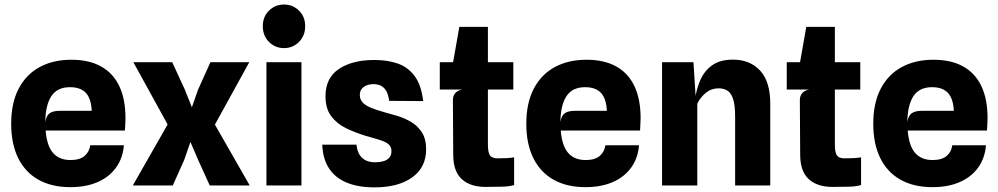

<svg xmlns="http://www.w3.org/2000/svg" viewBox="-20 -821 4418 850"><path d="M291.5 7.5Q208.5 7.5 150 -25.5Q91.5 -58.5 60.5 -121.2Q29.5 -184 29.5 -273Q29.5 -365 62.5 -428.2Q95.5 -491.5 155.5 -524Q215.5 -556.5 296 -556.5Q374 -556.5 427.2 -527Q480.5 -497.5 508 -440Q535.5 -382.5 535.5 -298.5Q535.5 -288 534.8 -274.2Q534 -260.5 533 -243H182Q187.5 -175 215 -143.8Q242.5 -112.5 292 -112.5Q333 -112.5 354.2 -130.5Q375.5 -148.5 379.5 -178H528.5Q524 -121.5 494.2 -79.8Q464.5 -38 413 -15.2Q361.5 7.5 291.5 7.5ZM245.5 -330.5H386Q384 -383 360.8 -409Q337.5 -435 289.5 -435Q233 -435 207 -394.8Q181 -354.5 180.5 -280.5Q184.5 -309 200 -319.8Q215.5 -330.5 245.5 -330.5Z M568 0 753.5 -325 755 -210 570.5 -545.5H742.5L798 -425L829.5 -346L857 -424.5L911.5 -545.5H1083.5L899 -210.5V-326L1085.5 0H908.5L857 -113.5L823 -192.5L795.5 -113L745 0Z M1159.5 0V-545.5H1314.5V0ZM1237.5 -608Q1198.5 -608 1171 -635.2Q1143.5 -662.5 1143.5 -705Q1143.5 -747.5 1171 -774.2Q1198.5 -801 1237.5 -801Q1276 -801 1303.5 -774.2Q1331 -747.5 1331 -705Q1331 -662.5 1303.5 -635.2Q1276 -608 1237.5 -608Z M1637.5 8.5Q1567 8.5 1516.2 -12Q1465.5 -32.5 1437.5 -74.2Q1409.5 -116 1406.5 -180.5H1558Q1562.5 -140.5 1583.8 -121.5Q1605 -102.5 1641 -102.5Q1659 -102.5 1675.5 -106.8Q1692 -111 1702.5 -121.8Q1713 -132.5 1713 -151.5Q1713 -167 1705.2 -176.8Q1697.5 -186.5 1682.8 -193.2Q1668 -200 1647 -205.8Q1626 -211.5 1599.5 -219.5Q1552.5 -233.5 1511.8 -253.5Q1471 -273.5 1446 -307Q1421 -340.5 1421 -395Q1421 -476.5 1480.8 -516Q1540.5 -555.5 1637.5 -555.5Q1694.5 -555.5 1740 -540Q1785.5 -524.5 1815.2 -485Q1845 -445.5 1853.5 -373.5L1703 -374.5Q1698.5 -406.5 1687.5 -422.2Q1676.5 -438 1662.5 -443.2Q1648.5 -448.5 1633.5 -448.5Q1616.5 -448.5 1602.8 -443Q1589 -437.5 1581 -427Q1573 -416.5 1573 -400.5Q1573 -381.5 1585 -368Q1597 -354.5 1621.5 -344.2Q1646 -334 1684 -323.5Q1709 -317 1740.2 -307.5Q1771.5 -298 1800.2 -281Q1829 -264 1847.8 -235Q1866.5 -206 1866.5 -160Q1866.5 -80 1805 -35.8Q1743.5 8.5 1637.5 8.5Z M2129.5 6.5Q2062 6.5 2024.5 -27.8Q1987 -62 1986.5 -134L1985 -378Q1985 -397 1995.8 -409Q2006.5 -421 2026 -424.5L1985 -524V-540.5L2013.5 -702H2140V-182Q2140 -147 2148.8 -133.5Q2157.5 -120 2182.5 -120Q2207.5 -120 2224.2 -121Q2241 -122 2256 -124.5V-2Q2238 4.5 2202.2 5.5Q2166.5 6.5 2129.5 6.5ZM1927 -424.5V-545.5H2252.5V-424.5Z M2572 7.5Q2489 7.5 2430.5 -25.5Q2372 -58.5 2341 -121.2Q2310 -184 2310 -273Q2310 -365 2343 -428.2Q2376 -491.5 2436 -524Q2496 -556.5 2576.5 -556.5Q2654.5 -556.5 2707.8 -527Q2761 -497.5 2788.5 -440Q2816 -382.5 2816 -298.5Q2816 -288 2815.2 -274.2Q2814.5 -260.5 2813.5 -243H2462.5Q2468 -175 2495.5 -143.8Q2523 -112.5 2572.5 -112.5Q2613.5 -112.5 2634.8 -130.5Q2656 -148.5 2660 -178H2809Q2804.5 -121.5 2774.8 -79.8Q2745 -38 2693.5 -15.2Q2642 7.5 2572 7.5ZM2526 -330.5H2666.5Q2664.5 -383 2641.2 -409Q2618 -435 2570 -435Q2513.5 -435 2487.5 -394.8Q2461.5 -354.5 2461 -280.5Q2465 -309 2480.5 -319.8Q2496 -330.5 2526 -330.5Z M2911 0V-545.5H3050L3063 -340L3057 -381.5Q3063 -426.5 3080.5 -466.8Q3098 -507 3132.8 -532Q3167.5 -557 3225 -557Q3299.5 -557 3344.8 -508.8Q3390 -460.5 3390 -361.5V0H3234.5V-303.5Q3234.5 -355.5 3225.5 -382.8Q3216.5 -410 3200 -420Q3183.5 -430 3161 -430Q3129 -430 3104.5 -409.8Q3080 -389.5 3067 -362V0Z M3665.5 6.5Q3598 6.5 3560.5 -27.8Q3523 -62 3522.5 -134L3521 -378Q3521 -397 3531.8 -409Q3542.5 -421 3562 -424.5L3521 -524V-540.5L3549.5 -702H3676V-182Q3676 -147 3684.8 -133.5Q3693.5 -120 3718.5 -120Q3743.5 -120 3760.2 -121Q3777 -122 3792 -124.5V-2Q3774 4.5 3738.2 5.5Q3702.5 6.5 3665.5 6.5ZM3463 -424.5V-545.5H3788.5V-424.5Z M4108 7.5Q4025 7.5 3966.5 -25.5Q3908 -58.5 3877 -121.2Q3846 -184 3846 -273Q3846 -365 3879 -428.2Q3912 -491.5 3972 -524Q4032 -556.5 4112.5 -556.5Q4190.5 -556.5 4243.8 -527Q4297 -497.5 4324.5 -440Q4352 -382.5 4352 -298.5Q4352 -288 4351.2 -274.2Q4350.5 -260.5 4349.5 -243H3998.5Q4004 -175 4031.5 -143.8Q4059 -112.5 4108.5 -112.5Q4149.5 -112.5 4170.8 -130.5Q4192 -148.5 4196 -178H4345Q4340.5 -121.5 4310.8 -79.8Q4281 -38 4229.5 -15.2Q4178 7.5 4108 7.5ZM4062 -330.5H4202.5Q4200.5 -383 4177.2 -409Q4154 -435 4106 -435Q4049.5 -435 4023.5 -394.8Q3997.5 -354.5 3997 -280.5Q4001 -309 4016.5 -319.8Q4032 -330.5 4062 -330.5Z"/></svg>

Font: Spline Sans
Style: Regular
Weight: 400
Designer: Eben Sorkin, Mirko Velimirovic
Foundry: Sorkin Type
Version: Version 1.001